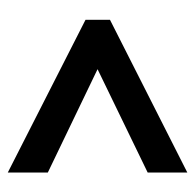

<svg xmlns="http://www.w3.org/2000/svg" viewBox="-24 -577 502 494"><g transform="rotate(90 227.0 -330.0)"><path d="M424 -99 31 -299V-362L424 -561V-459L158 -330L424 -202Z"/></g></svg>

Font: Noto Sans Telugu ExtraCondensed SemiBold
Style: Regular
Weight: 600
Width: 2
Designer: Jelle Bosma - Monotype Design Team
Foundry: Monotype Imaging Inc.
Version: Version 2.005; ttfautohint (v1.8.4.7-5d5b)